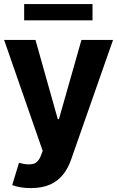

<svg xmlns="http://www.w3.org/2000/svg" viewBox="-20 -748 593 972"><path d="M137.3 204.1Q108.5 204.6 83.4 200.1Q58.3 195.7 41.8 189.1L76.2 76L81.2 77.3Q119.1 88.3 146.2 82.1Q173.3 76 187.5 38.9L196.1 15.8L0.8 -545.9H159.6L272.5 -144.9H278.3L392.4 -545.9H552.3L340.2 59.2Q325.2 103.1 299.2 135.8Q273.1 168.5 233.5 186.3Q193.8 204.1 137.3 204.1ZM448.4 -727.5V-645.1H102.3V-727.5Z"/></svg>

Font: Inter Tight
Style: Regular
Weight: 400
Designer: Rasmus Andersson
Foundry: rsms
Version: Version 3.002